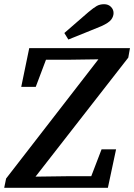

<svg xmlns="http://www.w3.org/2000/svg" viewBox="-35 -893 638 913"><path d="M-15 0 -6 -44 450 -633 433 -590 435 -611 296 -609H150L195 -639L135 -480H66L104 -664H583L575 -619L116 -30L133 -71L132 -53L281 -55H435L387 -24L448 -183H517L478 0ZM271 -736Q300 -761 328.5 -786Q357 -811 385 -835Q410 -856 425 -864.5Q440 -873 460 -873Q480 -873 492.5 -860.5Q505 -848 505 -831Q505 -815 494 -800Q483 -785 448 -769Q409 -753 369.5 -737Q330 -721 290 -705Z"/></svg>

Font: Source Serif 4 18pt SemiBold
Style: Italic
Weight: 600
Italic angle: -12°
Designer: Frank Grießhammer
Foundry: Adobe Systems Incorporated
Version: Version 4.004;hotconv 1.0.116;makeotfexe 2.5.65601